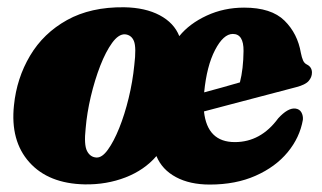

<svg xmlns="http://www.w3.org/2000/svg" viewBox="-20 -496 886 529"><path d="M322 -476Q380.5 -475 420 -454Q459.5 -433 474 -396.5Q502 -431 549.5 -453Q597 -475 652.5 -475Q727.5 -475 763.8 -439.2Q800 -403.5 809 -350Q811.5 -337.5 815 -329.5Q818.5 -321.5 826 -318Q839.5 -311 839.5 -296Q839.5 -283.5 830.5 -273Q821.5 -262.5 796.5 -256Q768.5 -248.5 723.5 -236.8Q678.5 -225 629.8 -212.2Q581 -199.5 542 -189Q551 -104.5 627 -104.5Q698.5 -104.5 746.5 -170Q773 -199 793.5 -197Q805.5 -195.5 810.5 -186.2Q815.5 -177 814.5 -166Q806 -117 772.5 -76.5Q739 -36 684.2 -11.8Q629.5 12.5 558 12.5Q503 12.5 464.8 -8Q426.5 -28.5 411 -66Q378 -27.5 325.8 -7.2Q273.5 13 213.5 12Q113.5 10 60.8 -49Q8 -108 18.5 -206Q26 -280.5 62.8 -342.5Q99.5 -404.5 164.8 -440.8Q230 -477 322 -476ZM621.5 -402.5Q595.5 -402.5 572.5 -358.2Q549.5 -314 542.5 -241.5Q565.5 -247.5 591.2 -254.8Q617 -262 641 -269Q650.5 -306 651 -355.5Q651.5 -402.5 621.5 -402.5ZM245.5 -62Q261 -61 277.2 -83.5Q293.5 -106 308.5 -143.2Q323.5 -180.5 334.5 -225.8Q345.5 -271 350 -316.5Q356 -365.5 349 -382.8Q342 -400 324 -401.5Q306.5 -402 289 -378Q271.5 -354 256.2 -314.8Q241 -275.5 230.2 -230Q219.5 -184.5 216 -142.5Q211 -97 219.8 -80Q228.5 -63 245.5 -62Z"/></svg>

Font: Fraunces 72pt Soft Black
Style: Italic
Weight: 900
Italic angle: -16°
Version: Version 1.000;[b76b70a41]